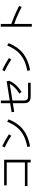

<svg xmlns="http://www.w3.org/2000/svg" viewBox="2072 -2898 855 5040"><g transform="rotate(-90 2500.0 -377.5)"><path d="M827 0H755V-84H136V-152H755V-629H153V-697H827Z M1457 -510Q1314 -607 1148 -684L1184 -747Q1351 -668 1497 -570ZM1160 -88Q1336 -121 1460 -185Q1584 -249 1672.5 -354Q1761 -459 1827 -618L1888 -577Q1789 -334 1620 -200Q1451 -66 1180 -15Z M2382 -176Q2382 -118 2408 -93Q2434 -68 2493 -68H2848V0H2496Q2398 0 2355 -41Q2312 -82 2312 -174V-469L2085 -432L2075 -501L2312 -539V-783H2382V-550L2887 -630L2900 -563Q2858 -464 2785 -385Q2712 -306 2605 -239L2563 -297Q2657 -354 2718 -414.5Q2779 -475 2820 -550L2382 -480Z M3457 -510Q3314 -607 3148 -684L3184 -747Q3351 -668 3497 -570ZM3160 -88Q3336 -121 3460 -185Q3584 -249 3672.5 -354Q3761 -459 3827 -618L3888 -577Q3789 -334 3620 -200Q3451 -66 3180 -15Z M4834 -238Q4605 -359 4392 -432V30H4320V-785H4392V-508Q4635 -423 4866 -302Z"/></g></svg>

Font: PlemolJP35 Console
Style: Regular
Weight: 400
Version: v2.0.3; ttfautohint (v1.8.4.7-5d5b-dirty) -l 6 -r 45 -G 200 